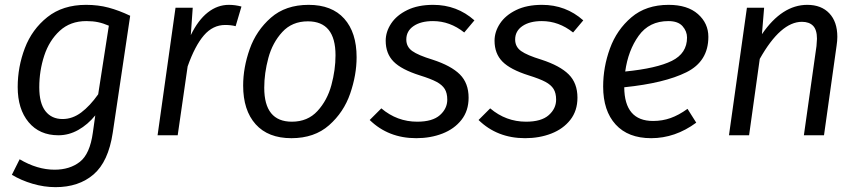

<svg xmlns="http://www.w3.org/2000/svg" viewBox="-20 -558 3543 792"><path d="M517 -493 445 -10Q427 109 366 161.5Q305 214 209 214Q162 214 114.5 200Q67 186 29 163L61 99Q134 142 205 142Q268 142 309.5 109.5Q351 77 363 -11L373 -82Q342 -44 303 -22Q264 0 221 0Q143 0 98 -54Q53 -108 53 -199Q53 -282 82.5 -359.5Q112 -437 175.5 -487.5Q239 -538 335 -538Q385 -538 428 -526.5Q471 -515 517 -493ZM142 -198Q142 -132 167.5 -99.5Q193 -67 238 -67Q279 -67 315 -94Q351 -121 385 -169L429 -452Q406 -462 384.5 -466.5Q363 -471 336 -471Q270 -471 226.5 -431Q183 -391 162.5 -328.5Q142 -266 142 -198Z M976 -531 952 -450Q933 -455 909 -455Q858 -455 821 -412Q784 -369 754 -284L713 0H630L704 -526H775L767 -413Q797 -475 837 -506.5Q877 -538 924 -538Q950 -538 976 -531Z M983 -205Q983 -279 1010 -355.5Q1037 -432 1097.5 -485Q1158 -538 1253 -538Q1349 -538 1400 -481Q1451 -424 1451 -322Q1451 -249 1424.5 -172Q1398 -95 1337.5 -41.5Q1277 12 1182 12Q1086 12 1034.5 -45.5Q983 -103 983 -205ZM1364 -330Q1364 -470 1250 -470Q1185 -470 1144.5 -426Q1104 -382 1087 -319Q1070 -256 1070 -196Q1070 -56 1184 -56Q1249 -56 1289.5 -100Q1330 -144 1347 -207Q1364 -270 1364 -330Z M1937 -474 1895 -424Q1836 -471 1766 -471Q1716 -471 1686 -450.5Q1656 -430 1656 -395Q1656 -365 1680.5 -347.5Q1705 -330 1764 -312Q1841 -287 1877 -251Q1913 -215 1913 -155Q1913 -101 1883.5 -63.5Q1854 -26 1805 -7Q1756 12 1697 12Q1582 12 1505 -63L1553 -111Q1618 -56 1701 -56Q1764 -56 1794.5 -83Q1825 -110 1825 -147Q1825 -174 1814.5 -191Q1804 -208 1780.5 -220.5Q1757 -233 1712 -247Q1636 -271 1603.5 -304Q1571 -337 1571 -390Q1571 -427 1593.5 -461Q1616 -495 1660 -516.5Q1704 -538 1767 -538Q1865 -538 1937 -474Z M2386 -474 2344 -424Q2285 -471 2215 -471Q2165 -471 2135 -450.5Q2105 -430 2105 -395Q2105 -365 2129.5 -347.5Q2154 -330 2213 -312Q2290 -287 2326 -251Q2362 -215 2362 -155Q2362 -101 2332.5 -63.5Q2303 -26 2254 -7Q2205 12 2146 12Q2031 12 1954 -63L2002 -111Q2067 -56 2150 -56Q2213 -56 2243.5 -83Q2274 -110 2274 -147Q2274 -174 2263.5 -191Q2253 -208 2229.5 -220.5Q2206 -233 2161 -247Q2085 -271 2052.5 -304Q2020 -337 2020 -390Q2020 -427 2042.5 -461Q2065 -495 2109 -516.5Q2153 -538 2216 -538Q2314 -538 2386 -474Z M2555 -198Q2556 -59 2674 -59Q2712 -59 2746 -71Q2780 -83 2816 -109L2852 -52Q2765 12 2666 12Q2571 12 2519.5 -44.5Q2468 -101 2468 -201Q2468 -281 2496 -358Q2524 -435 2584.5 -486.5Q2645 -538 2738 -538Q2816 -538 2859 -500Q2902 -462 2902 -406Q2902 -305 2811.5 -260Q2721 -215 2555 -198ZM2814 -403Q2814 -429 2795.5 -450Q2777 -471 2737 -471Q2658 -471 2614.5 -410.5Q2571 -350 2559 -263Q2689 -276 2751.5 -307Q2814 -338 2814 -403Z M3434 -406Q3434 -390 3431 -370L3379 0H3296L3348 -368Q3350 -390 3350 -398Q3350 -435 3334 -451.5Q3318 -468 3288 -468Q3200 -468 3114 -315L3070 0H2987L3061 -526H3132L3123 -417Q3206 -538 3310 -538Q3368 -538 3401 -503Q3434 -468 3434 -406Z"/></svg>

Font: FiraGO Book
Style: Italic
Weight: 350
Italic angle: -8°
Designer: bBox Type GmbH
Foundry: bBox Type GmbH
Version: Version 1.001